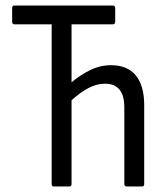

<svg xmlns="http://www.w3.org/2000/svg" viewBox="-20 -675 600 695"><path d="M175 0Q167 0 167 -9V-587H32Q24 -587 24 -597V-646Q24 -655 32 -655H388Q397 -655 397 -646V-597Q397 -587 388 -587H239V-377Q271 -404 307 -421.5Q343 -439 382 -439Q441 -439 471.5 -402Q502 -365 502 -294V-9Q502 0 494 0H439Q430 0 430 -9V-287Q430 -372 360 -372Q330 -372 300.5 -356.5Q271 -341 239 -312V-9Q239 0 231 0Z"/></svg>

Font: Sofia Sans Cond
Style: Regular
Weight: 400
Width: 3
Designer: Botio Nikoltchev, Ani Petrova
Foundry: lettersoup
Version: Version 4.100; ttfautohint (v1.8.3)